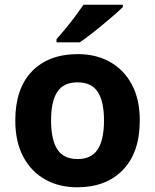

<svg xmlns="http://www.w3.org/2000/svg" viewBox="-20 -786 659 816"><path d="M574 -274Q574 -138 502.5 -64Q431 10 308 10Q232 10 172.5 -23Q113 -56 79 -119.5Q45 -183 45 -274Q45 -410 116 -483Q187 -556 311 -556Q388 -556 447 -523Q506 -490 540 -427.5Q574 -365 574 -274ZM197 -274Q197 -193 223.5 -151.5Q250 -110 310 -110Q369 -110 395.5 -151.5Q422 -193 422 -274Q422 -355 395.5 -395.5Q369 -436 309 -436Q250 -436 223.5 -395.5Q197 -355 197 -274ZM502 -766V-756Q488 -742 465 -722Q442 -702 415.5 -680Q389 -658 363.5 -638.5Q338 -619 319 -606H220V-619Q236 -637 257.5 -663Q279 -689 299.5 -716.5Q320 -744 335 -766Z"/></svg>

Font: Noto IKEA Arabic
Style: Bold
Weight: 700
Designer: Monotype Design Team
Foundry: Monotype Imaging Inc.
Version: Version 1.200